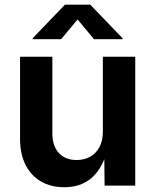

<svg xmlns="http://www.w3.org/2000/svg" viewBox="-20 -786 658 813"><path d="M252.4 6.8Q195.8 6.8 153.6 -17.6Q111.3 -42 88.1 -88.1Q64.9 -134.3 64.9 -198.7V-545.9H201.7V-221.2Q201.7 -168.5 229 -138.4Q256.3 -108.4 304.7 -108.4Q336.9 -108.4 362.1 -122.6Q387.2 -136.7 401.4 -163.6Q415.5 -190.4 415.5 -228V-545.9H552.7V0H422.9L421.4 -135.7H430.2Q408.2 -65.4 363.8 -29.3Q319.3 6.8 252.4 6.8ZM238.8 -620.1H118.2V-624L254.9 -766.1H362.3L499 -624V-620.1H377.9L308.6 -703.6Z"/></svg>

Font: Inter
Style: 650
Weight: 650
Designer: Rasmus Andersson
Foundry: rsms
Version: Version 4.001;git-66647c0bb